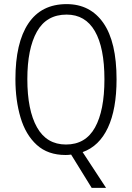

<svg xmlns="http://www.w3.org/2000/svg" viewBox="-20 -744 642 934"><path d="M547 -358Q547 -213 505 -123Q463 -33 382 -4L496 170H426L326 8Q313 10 299 10Q213 10 159 -39Q105 -88 80 -172Q55 -256 55 -359Q55 -536 118 -630Q181 -724 304 -724Q419 -724 483 -632Q547 -540 547 -358ZM113 -359Q113 -208 160 -124.5Q207 -41 301 -41Q396 -41 442 -123.5Q488 -206 488 -358Q488 -512 441.5 -592.5Q395 -673 304 -673Q206 -673 159.5 -590Q113 -507 113 -359Z"/></svg>

Font: Noto Sans Khmer UI Condensed Light
Style: Regular
Weight: 300
Width: 3
Designer: Danh Hong and the Monotype Design Team
Foundry: Monotype Imaging Inc.
Version: Version 2.002; ttfautohint (v1.8.4.7-5d5b)